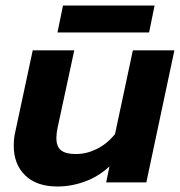

<svg xmlns="http://www.w3.org/2000/svg" viewBox="-20 -663 655 698"><path d="M209 -643H542L522 -545H189ZM30 -133Q30 -160 35 -181L99 -480H250L189 -197Q185 -178 185 -161Q185 -130 202 -116.5Q219 -103 256 -103Q294 -103 331 -121Q368 -139 398 -175L463 -480H614L512 0H366L378 -58Q338 -21 288.5 -3Q239 15 189 15Q113 15 71.5 -25.5Q30 -66 30 -133Z"/></svg>

Font: Prompt Semibold
Style: Italic
Weight: 600
Italic angle: -12°
Designer: Katatrad Team
Foundry: CadsonDemak
Version: Version 1.000